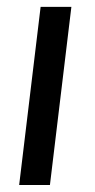

<svg xmlns="http://www.w3.org/2000/svg" viewBox="-20 -526 270 546"><path d="M183 -506.5 122 0H34.5L95.5 -506.5Z"/></svg>

Font: Lato
Style: Italic
Weight: 400
Italic angle: -7°
Designer: Lukasz Dziedzic
Foundry: tyPoland Lukasz Dziedzic
Version: Version 2.007; 2014-02-27